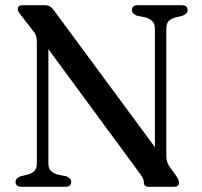

<svg xmlns="http://www.w3.org/2000/svg" viewBox="-20 -720 779 740"><path d="M254.5 -19Q254.5 0 231 0H63.5Q40 0 40 -19Q40 -33 59 -40.5L88 -47.5Q105.5 -53 113.8 -62.5Q122 -72 122 -92V-557Q122 -573.5 118.5 -583Q115 -592.5 104.5 -605L61 -661Q48.5 -676 48.5 -685Q48.5 -700 67.5 -700H152Q163.5 -700 171.2 -696Q179 -692 187.5 -680.5L577 -153V-608Q577 -627.5 568.5 -637Q560 -646.5 542 -652.5L507.5 -659.5Q488.5 -667.5 488.5 -681Q488.5 -700 512 -700H679.5Q703 -700 703 -681Q703 -667 684 -659.5L655 -652.5Q637 -647 629 -637.5Q621 -628 621 -608V-120Q621 -96.5 632 -80L658.5 -43Q670 -25.5 670 -17Q670 0 649.5 0H553Q534.5 0 534.5 -16.5Q534.5 -25 531.2 -32Q528 -39 517 -54L166.5 -530.5V-91.5Q166.5 -72.5 174.8 -63Q183 -53.5 201 -47.5L235.5 -40.5Q254.5 -33 254.5 -19Z"/></svg>

Font: Fraunces 72pt Soft
Style: Regular
Weight: 400
Version: Version 1.000;[b76b70a41]